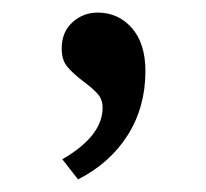

<svg xmlns="http://www.w3.org/2000/svg" viewBox="-20 -134 328 305"><path d="M143 37Q143 24 135 15Q127 6 112 -5Q95 -18 86.5 -28.5Q78 -39 78 -57Q78 -83 95 -98.5Q112 -114 135 -114Q168 -114 189.5 -89.5Q211 -65 211 -21Q211 36 183 80.5Q155 125 104 151L79 119Q143 82 143 37Z"/></svg>

Font: Lexend HM
Style: Regular
Weight: 400
Designer: Bonnie Shaver-Troup, Thomas Jockin, Octavio Pardo
Foundry: Lexend
Version: Version 1.091